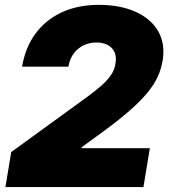

<svg xmlns="http://www.w3.org/2000/svg" viewBox="-20 -757 685 777"><path d="M2 0 25.4 -141.6 334 -365.7Q363.8 -387.7 387.7 -408.2Q411.6 -428.7 427.5 -450.9Q443.4 -473.1 447.3 -499.5Q452.1 -527.3 443.4 -546.1Q434.6 -564.9 415.8 -575Q397 -585 369.6 -585Q341.8 -585 318.1 -573.5Q294.4 -562 278.3 -540.5Q262.2 -519 256.8 -487.3H69.3Q82.5 -564.9 123.5 -620.8Q164.6 -676.8 229.7 -707Q294.9 -737.3 379.4 -737.3Q466.3 -737.3 528.3 -709.5Q590.3 -681.6 619.9 -631.1Q649.4 -580.6 638.2 -511.7Q632.8 -479.5 619.1 -448.5Q605.5 -417.5 578.6 -384.3Q551.8 -351.1 507.1 -311.5Q462.4 -272 395 -222.7L311 -161.6L310.1 -157.2H586.4L560.5 0Z"/></svg>

Font: Inter 16pt Black
Style: Italic
Weight: 900
Italic angle: -9.3988°
Version: Version 4.001;git-66647c0bb